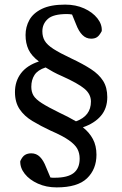

<svg xmlns="http://www.w3.org/2000/svg" viewBox="-20 -705 531 834"><path d="M263 -685Q309 -685 345.5 -668.5Q382 -652 403 -625.5Q424 -599 422 -570Q412 -551 402 -544Q392 -537 376 -537Q354 -537 338 -553Q322 -569 311 -598L293 -642Q287 -643 281.5 -643.5Q276 -644 271 -644Q211 -644 187.5 -622.5Q164 -601 164 -569Q164 -545 174.5 -527.5Q185 -510 212 -492.5Q239 -475 290 -451Q341 -427 375.5 -404.5Q410 -382 428 -353.5Q446 -325 446 -283Q446 -234 418 -201.5Q390 -169 340 -152Q368 -130 383.5 -101Q399 -72 399 -33Q399 30 358 69.5Q317 109 226 109Q181 109 144.5 92.5Q108 76 87.5 50Q67 24 68 -5Q77 -25 88.5 -32Q100 -39 116 -39Q138 -39 153.5 -23.5Q169 -8 180 21L199 66Q204 67 208.5 67Q213 67 218 67Q274 67 300 46.5Q326 26 326 -16Q326 -40 316 -58.5Q306 -77 279 -96Q252 -115 201 -137Q156 -158 120.5 -179.5Q85 -201 65 -231Q45 -261 45 -305Q45 -352 71 -386.5Q97 -421 149 -438Q117 -462 104 -489.5Q91 -517 91 -553Q91 -588 107.5 -618Q124 -648 162 -666.5Q200 -685 263 -685ZM239 -215Q274 -199 310 -178Q375 -201 375 -264Q375 -296 347 -319.5Q319 -343 250 -374Q229 -383 211.5 -392.5Q194 -402 178 -412Q144 -401 130 -379.5Q116 -358 116 -328Q116 -306 125.5 -290Q135 -274 161.5 -257Q188 -240 239 -215Z"/></svg>

Font: Source Serif 4
Style: Regular
Weight: 400
Designer: Frank Grießhammer
Foundry: Adobe
Version: Version 4.005;hotconv 1.1.0;makeotfexe 2.6.0